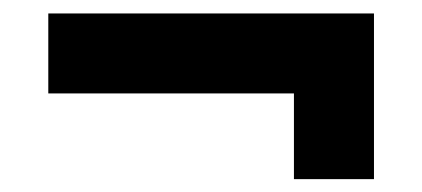

<svg xmlns="http://www.w3.org/2000/svg" viewBox="-20 -411 640 291"><path d="M53.2 -390.6H546.8V-139.5H425.5V-269.4H53.2Z"/></svg>

Font: TASA Orbiter VF Text
Style: Regular
Weight: 400
Designer: Weizhong Zhang
Foundry: 本地遙控
Version: Version 1.001;Glyphs 3.2 (3192)